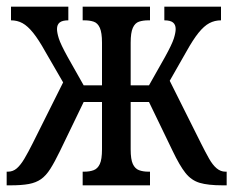

<svg xmlns="http://www.w3.org/2000/svg" viewBox="-20 -556 700 576"><path d="M0 0V-41H4Q19 -41 30.5 -51Q42 -61 53.5 -80.5Q65 -100 78 -126L185 -340L182 -287L116 -401Q96 -437 79.5 -457.5Q63 -478 47.5 -486.5Q32 -495 13 -495V-536H185V-495Q167 -495 159 -488.5Q151 -482 151 -469Q151 -458 156.5 -440.5Q162 -423 183 -385L231 -300H286V-428Q286 -458 279.5 -472.5Q273 -487 261 -491Q249 -495 233 -495H228V-536H430V-495H425Q409 -495 397 -491Q385 -487 378.5 -472.5Q372 -458 372 -428V-300H427L475 -385Q496 -423 501.5 -440.5Q507 -458 507 -469Q507 -482 499 -488.5Q491 -495 473 -495V-536H643V-495Q624 -495 608 -486.5Q592 -478 575.5 -457.5Q559 -437 539 -401L474 -287L476 -340L583 -126Q596 -100 607 -80.5Q618 -61 630 -51Q642 -41 656 -41H660V0H648Q604 0 579 -7.5Q554 -15 536.5 -37Q519 -59 498 -103L427 -250H372V-108Q372 -78 378.5 -64Q385 -50 397 -45.5Q409 -41 425 -41H430V0H228V-41H233Q249 -41 261 -45.5Q273 -50 279.5 -64Q286 -78 286 -108V-250H231L160 -103Q144 -70 131 -49.5Q118 -29 103 -18.5Q88 -8 66.5 -4Q45 0 12 0Z"/></svg>

Font: Noto Serif ExtraCondensed
Style: Regular
Weight: 400
Width: 2
Designer: Monotype Design Team
Foundry: Monotype Imaging Inc.
Version: Version 2.013